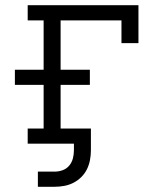

<svg xmlns="http://www.w3.org/2000/svg" viewBox="-20 -550 640 735"><path d="M125 165V107H189Q205 107 220 101.5Q235 96 245 84Q255 72 259 56.5Q263 41 263 25V0H86V-58H147V-225H37V-283H147V-472H86V-530H510V-385H445V-472H212V-283H324V-225H212V-58H328V25Q328 44 324.5 62.5Q321 81 313 97.5Q305 114 291.5 127.5Q278 141 261.5 149.5Q245 158 226.5 161.5Q208 165 189 165Z"/></svg>

Font: Iosevka Slab Light Extended
Style: Regular
Weight: 300
Width: 7
Monospace: yes
Designer: Belleve Invis
Foundry: Belleve Invis
Version: Version 11.1.0; ttfautohint (v1.8.3)